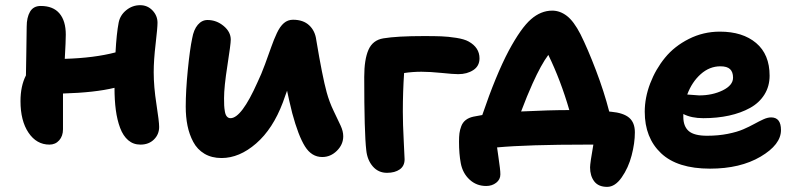

<svg xmlns="http://www.w3.org/2000/svg" viewBox="-20 -605 3069 741"><path d="M170.9 -46.9Q121.1 -46.9 90.1 -92.8Q59.1 -138.7 59.1 -214.8Q59.1 -272.9 80.1 -314Q80.1 -324.7 81.5 -396.7Q83 -468.8 83 -502Q83 -537.6 95.9 -559.8Q108.9 -582 137.2 -582Q185.1 -582 209.5 -553.2Q233.9 -524.4 233.9 -471.2Q233.9 -446.3 230 -377.9Q344.2 -381.3 425.8 -402.8Q429.7 -475.1 438 -518.1Q443.8 -546.9 467.5 -565.9Q491.2 -585 521 -585Q549.3 -585 568.6 -564.7Q587.9 -544.4 587.9 -517.1Q587.9 -498 580.6 -435.5Q573.2 -373 573.2 -326.2Q573.2 -270.5 583.7 -203.1Q594.2 -135.7 594.2 -115.2Q594.2 -86.4 574.2 -66.7Q554.2 -46.9 522 -46.9Q494.6 -46.9 474.9 -63.7Q455.1 -80.6 443.6 -111.3Q432.1 -142.1 427 -180.4Q421.9 -218.8 421.9 -266.1Q345.7 -247.6 223.1 -244.1V-106Q223.1 -80.1 208.5 -63.5Q193.8 -46.9 170.9 -46.9Z M835 4.9Q796.9 4.9 769 -11.7Q741.2 -28.3 725.8 -57.4Q710.4 -86.4 703.6 -120.1Q696.8 -153.8 696.8 -193.8Q696.8 -253.9 704.8 -335Q712.9 -416 721.7 -457Q727.5 -490.7 743.4 -509.3Q759.3 -527.8 780.8 -527.8Q815.4 -527.8 843 -504.9Q870.6 -481.9 870.6 -452.1Q870.6 -435.1 857.7 -352.5Q844.7 -270 844.7 -226.1Q844.7 -209 845.2 -198.2Q845.7 -187.5 847.9 -174.6Q850.1 -161.6 855.7 -155.3Q861.3 -148.9 869.6 -148.9Q912.1 -148.9 973.6 -287.1Q988.3 -317.4 1002.9 -357.2Q1017.6 -397 1027.1 -424.3Q1036.6 -451.7 1048.6 -477.3Q1060.5 -502.9 1075.7 -515.9Q1090.8 -528.8 1110.8 -528.8Q1150.4 -528.8 1173.3 -507.3Q1196.3 -485.8 1200.7 -450.2Q1224.1 -309.6 1240.7 -249Q1251 -211.4 1267.6 -177Q1284.2 -142.6 1294.4 -120.6Q1304.7 -98.6 1304.7 -79.1Q1304.7 -47.4 1280.3 -23.2Q1255.9 1 1223.6 1Q1182.6 1 1157 -40Q1131.3 -81.1 1107.9 -168Q1094.2 -223.6 1087.9 -254.9Q1086.4 -250.5 1080.6 -234.9Q1074.7 -219.2 1071.8 -210Q1033.2 -107.4 968.5 -51.3Q903.8 4.9 835 4.9Z M1473.6 62Q1440.4 62 1418.9 37.4Q1397.5 12.7 1393.6 -24.9Q1385.7 -92.3 1385.7 -308.1Q1385.7 -375.5 1402.1 -412.8Q1418.5 -450.2 1459.5 -457Q1512.2 -465.8 1616.7 -465.8Q1657.7 -465.8 1683.3 -464.8Q1709 -463.9 1740.5 -459Q1772 -454.1 1788.6 -444.8Q1830.6 -421.4 1830.6 -379.9Q1830.6 -350.1 1806.6 -334.5Q1782.7 -318.8 1748.5 -318.8Q1730 -318.8 1684.6 -323.5Q1639.2 -328.1 1606.4 -328.1Q1572.8 -328.1 1539.6 -323.2Q1534.7 -251.5 1534.7 -173.8Q1534.7 -126.5 1538.1 -62.5Q1541.5 1.5 1541.5 9.8Q1541.5 35.6 1522.7 48.8Q1503.9 62 1473.6 62Z M2323.2 116.2Q2289.6 116.2 2273.4 95Q2257.3 73.7 2257.3 41Q2257.3 24.9 2270 -46.9H2245.1Q2017.1 -46.9 1898.4 -36.1Q1899.9 -24.4 1903.6 0.7Q1907.2 25.9 1909.2 42Q1911.1 58.1 1911.1 67.9Q1911.1 87.9 1895 100.3Q1878.9 112.8 1856.4 112.8Q1818.8 112.8 1792.2 88.1Q1765.6 63.5 1758.3 24.9Q1751.5 -11.2 1751.5 -58.1Q1751.5 -77.6 1753.2 -90.8Q1754.9 -104 1760.3 -118.2Q1765.6 -132.3 1777.3 -141.6Q1789.1 -150.9 1807.1 -154.8Q1832 -159.7 1841.3 -161.1Q1894 -315.9 1943.4 -409.2Q1990.7 -497.1 2029.1 -530.5Q2067.4 -564 2111.3 -564Q2141.1 -564 2167.7 -543.7Q2194.3 -523.4 2220.2 -473.1Q2248 -417.5 2279.8 -334.2Q2311.5 -251 2331.1 -174.8Q2333 -173.8 2338.4 -173.8Q2386.2 -169.4 2408.2 -150.6Q2430.2 -131.8 2430.2 -94.2Q2430.2 -52.7 2417.7 -5.1Q2405.3 42.5 2379.6 79.3Q2354 116.2 2323.2 116.2ZM2035.2 -282.2Q2014.2 -235.8 1991.2 -174.8Q2101.1 -180.2 2177.2 -180.2Q2144 -294.9 2096.2 -393.1Q2068.4 -356 2035.2 -282.2Z M2720.2 45.9Q2594.2 45.9 2531.2 -13.7Q2468.3 -73.2 2468.3 -173.8Q2468.3 -228 2489.3 -283Q2510.3 -337.9 2546.6 -382.3Q2583 -426.8 2638.7 -454.8Q2694.3 -482.9 2758.3 -482.9Q2846.2 -482.9 2898.2 -439Q2950.2 -395 2950.2 -313Q2950.2 -272 2930.2 -240Q2910.2 -208 2874.8 -188.5Q2839.4 -168.9 2793.7 -158.9Q2748 -148.9 2694.3 -148.9Q2648.4 -148.9 2617.2 -165V-153.8Q2617.2 -117.2 2638.2 -99.1Q2659.2 -81.1 2709 -81.1Q2752 -81.1 2788.6 -88.4Q2825.2 -95.7 2848.6 -106Q2872.1 -116.2 2891.1 -126.7Q2910.2 -137.2 2926.3 -144.5Q2942.4 -151.9 2956.1 -151.9Q2994.1 -151.9 2994.1 -103Q2994.1 -46.9 2915.5 -0.5Q2836.9 45.9 2720.2 45.9ZM2760.3 -349.1Q2718.3 -349.1 2684.3 -318.8Q2650.4 -288.6 2632.3 -240.2Q2674.8 -236.8 2678.2 -236.8Q2729.5 -236.8 2769.3 -256.3Q2809.1 -275.9 2809.1 -305.2Q2809.1 -327.1 2797.6 -338.1Q2786.1 -349.1 2760.3 -349.1Z"/></svg>

Font: Shantell Sans Bouncy
Style: Bold
Weight: 700
Designer: Stephen Nixon, Anya Danilova, Shantell Martin
Foundry: Arrow Type
Version: Version 1.006;[9816181b4]